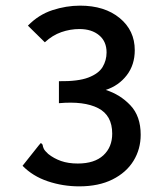

<svg xmlns="http://www.w3.org/2000/svg" viewBox="-20 -650 590 681"><path d="M261 11Q203 11 149.5 -7Q96 -25 60 -62L118 -135L125 -143L131 -137Q132 -129 135.5 -122Q139 -115 151 -104Q171 -88 196.5 -79Q222 -70 256 -70Q315 -70 346.5 -99Q378 -128 378 -176Q378 -241 328 -266.5Q278 -292 189 -284V-362Q257 -361 293.5 -375Q330 -389 344 -412.5Q358 -436 358 -464Q358 -503 331.5 -525Q305 -547 262 -547Q229 -547 197.5 -536Q166 -525 139 -500L79 -559Q117 -598 166 -614Q215 -630 264 -630Q351 -630 404.5 -586Q458 -542 458 -472Q458 -420 429.5 -383Q401 -346 355 -331Q406 -315 442.5 -276.5Q479 -238 479 -172Q479 -121 453.5 -79.5Q428 -38 379 -13.5Q330 11 261 11Z"/></svg>

Font: Inconsolata SemiExpanded SemiBold
Style: Regular
Weight: 600
Width: 6
Monospace: yes
Designer: Raph Levien, Cyreal, Brenton Simpson
Foundry: Raph Levien, Cyreal, Google
Version: Version 3.001; ttfautohint (v1.8.2.53-6de2)